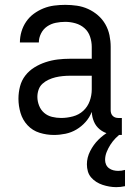

<svg xmlns="http://www.w3.org/2000/svg" viewBox="-20 -548 540 791"><path d="M202 8Q172 8 143 -1Q114 -10 93.5 -32Q73 -54 64.5 -83Q56 -112 56 -141Q56 -167 62.5 -192Q69 -217 84.5 -237Q100 -257 122 -270.5Q144 -284 168.5 -292Q193 -300 218 -303Q243 -306 269 -306H358V-355Q358 -376 351 -397Q344 -418 328 -432Q312 -446 291 -452Q270 -458 249 -458Q229 -458 209.5 -454Q190 -450 174 -439Q158 -428 149 -410Q140 -392 140 -373H62Q62 -396 68.5 -418Q75 -440 88 -459Q101 -478 119.5 -491.5Q138 -505 159 -513.5Q180 -522 203 -525Q226 -528 249 -528Q273 -528 297 -524.5Q321 -521 343 -511Q365 -501 383.5 -485Q402 -469 414 -448Q426 -427 431 -403Q436 -379 436 -355V-93Q436 -87 438 -81Q440 -75 444.5 -70.5Q449 -66 455 -64Q461 -62 467 -62H482V8H467Q447 8 427 3Q407 -2 391 -15Q375 -28 367 -47Q359 -66 358 -87Q349 -64 332.5 -45.5Q316 -27 295 -14.5Q274 -2 250 3Q226 8 202 8ZM232 -62Q256 -62 280.5 -68.5Q305 -75 323 -91.5Q341 -108 349.5 -131.5Q358 -155 358 -180V-236H269Q254 -236 238.5 -234.5Q223 -233 208.5 -229.5Q194 -226 180 -219.5Q166 -213 155 -203Q144 -193 139 -178.5Q134 -164 134 -149Q134 -131 141 -113Q148 -95 162 -83Q176 -71 194.5 -66.5Q213 -62 232 -62ZM459 223Q445 223 430.5 220.5Q416 218 402.5 213.5Q389 209 377 201.5Q365 194 355.5 183Q346 172 342 158Q338 144 338 129Q338 101 351.5 74.5Q365 48 385 28Q405 8 430 -6.5Q455 -21 482 -30V0Q468 9 456 21.5Q444 34 435 48Q426 62 419.5 78Q413 94 413 111Q413 121 417 130Q421 139 429 145Q437 151 447 153.5Q457 156 467 156Q474 156 481 155Q488 154 495 152V219Q486 221 477 222Q468 223 459 223Z"/></svg>

Font: Iosevka Algr
Style: Regular
Weight: 400
Monospace: yes
Designer: Belleve Invis
Foundry: Belleve Invis
Version: Version 26.0.2; ttfautohint (v1.8.3)